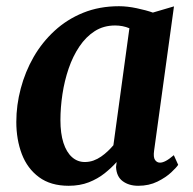

<svg xmlns="http://www.w3.org/2000/svg" viewBox="-20 -588 620 618"><path d="M476 -103Q473 -82 479 -73.2Q485 -64.5 495 -64.5Q503 -64.5 513.2 -69.8Q523.5 -75 539.5 -88.5L553.5 -57.5Q548.5 -49.5 531.2 -33.2Q514 -17 486.8 -3.5Q459.5 10 425 10Q395 10 375 -4.8Q355 -19.5 353.5 -50.5L355.5 -66.5Q339 -48 316.8 -30.2Q294.5 -12.5 265.8 -1.2Q237 10 201 10Q143 10 105.5 -17.8Q68 -45.5 50.2 -92.2Q32.5 -139 32.5 -195.5Q32.5 -249.5 46.8 -303.2Q61 -357 88.2 -404.5Q115.5 -452 155.8 -489Q196 -526 248 -547Q300 -568 363 -568Q389.5 -568 420.2 -561.5Q451 -555 472 -547.5L540 -567.5ZM396.5 -497Q386 -501.5 374.2 -503.8Q362.5 -506 350.5 -506Q313.5 -506 285 -487.8Q256.5 -469.5 235.5 -438.2Q214.5 -407 201 -367.5Q187.5 -328 181 -285Q174.5 -242 174.5 -201Q174.5 -158.5 184.2 -128.2Q194 -98 211.8 -82.2Q229.5 -66.5 253 -66.5Q267.5 -66.5 280.8 -71.2Q294 -76 305.5 -84Q317 -92 327 -101.5Q337 -111 345 -120.5Z"/></svg>

Font: Merriweather Light 18pt
Style: Bold Italic
Weight: 700
Italic angle: -7.8°
Version: Version 2.101